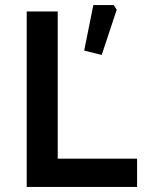

<svg xmlns="http://www.w3.org/2000/svg" viewBox="-20 -735 583 755"><path d="M85 0V-690H207V-111H519V0ZM311 -536 347 -715H427L439 -697L380 -519Z"/></svg>

Font: Oxanium ExtraLight SemiBold
Style: Regular
Weight: 600
Version: Version 2.000